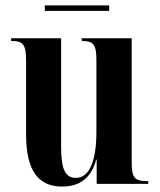

<svg xmlns="http://www.w3.org/2000/svg" viewBox="-20 -677 588 707"><path d="M145 -637H382V-657H145ZM209 10C279 10 318 -28 334 -89H336V0H526V-10H522C476 -10 465 -22 465 -78V-536H281V-526H283C325 -526 335 -512 335 -455V-192C335 -84 309 -22 260 -22C220 -22 205 -53 205 -138V-536H21V-526H24C65 -526 76 -512 76 -455V-183C76 -47 122 10 209 10Z"/></svg>

Font: Noto Serif Display ExtraCondensed
Style: Bold
Weight: 700
Width: 2
Designer: Monotype Design Team
Foundry: Monotype Imaging Inc.
Version: Version 2.009